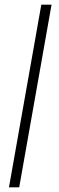

<svg xmlns="http://www.w3.org/2000/svg" viewBox="-20 -805 252 825"><path d="M18.5 0H62.5L201.5 -785H157.5Z"/></svg>

Font: Anybody SemiExpanded ExtraLight
Style: Italic
Weight: 250
Width: 6
Italic angle: -10°
Version: Version 1.113;gftools[0.9.25]